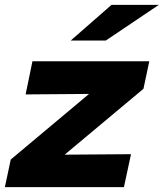

<svg xmlns="http://www.w3.org/2000/svg" viewBox="-20 -767 671 787"><path d="M0 0 24 -113 345 -382 85 -380 113 -516H592L568 -403L245 -133L517 -135L488 0ZM270 -601 437 -747H631L414 -601Z"/></svg>

Font: Red Hat Mono
Style: Bold Italic
Weight: 700
Italic angle: -12°
Monospace: yes
Designer: Pentagram, MCKL
Foundry: Pentagram, MCKL
Version: Version 1.023; ttfautohint (v1.8.3)